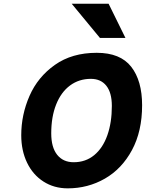

<svg xmlns="http://www.w3.org/2000/svg" viewBox="-20 -1009 790 1041"><path d="M586.4 -434.6Q586.4 -506.3 556.6 -543.9Q526.9 -581.5 472.7 -581.5Q408.2 -581.5 359.6 -545.4Q311 -509.3 284.4 -442.4Q257.8 -375.5 257.8 -286.1Q257.8 -210 290 -169.7Q322.3 -129.4 379.4 -129.4Q444.3 -129.4 491 -168Q537.6 -206.5 562 -275.6Q586.4 -344.7 586.4 -434.6ZM347.2 12.2Q272.9 12.2 215.6 -24.7Q158.2 -61.5 126.7 -127Q95.2 -192.4 95.2 -275.9Q95.2 -386.7 140.1 -489.3Q185.1 -591.8 277.6 -657.2Q370.1 -722.7 504.4 -722.7Q632.3 -722.7 691.4 -647Q750.5 -571.3 750.5 -438.5Q750.5 -297.4 695.6 -195.3Q640.6 -93.3 548.6 -40.5Q456.5 12.2 347.2 12.2ZM568.8 -988.8 660.2 -803.2H522L368.7 -988.8Z"/></svg>

Font: Lesson One Extra
Style: Italic
Weight: 800
Italic angle: -14°
Designer: But Ko, Victor Gaultney, Annie Olsen, Julie Remington, Don Collingsworth, Eric Hays, Becca Hirsbrunner
Version: Version 1.100